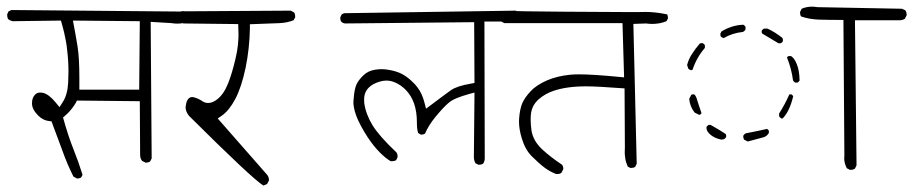

<svg xmlns="http://www.w3.org/2000/svg" viewBox="-20 -575 2787 586"><path d="M222.2 -301.3Q222.2 -326.2 222.2 -336.4Q222.2 -398.9 216.8 -432.6Q211.4 -466.3 202.6 -512.2L406.7 -510.3L404.8 -301.3ZM424.3 -78.6Q432.6 -78.6 438 -82L442.9 -91.3L439.9 -508.3L503.9 -504.4Q512.7 -502.9 521 -502.9Q541 -502.9 558.6 -510.3L562.5 -519Q562.5 -520.5 562.5 -522Q562.5 -529.3 559.6 -534.7L549.3 -539.6L14.6 -544.4L5.9 -540L2 -531.7Q2 -530.3 2 -528.8Q2 -521 5.4 -516.1Q11.7 -511.7 18.6 -510.3L166 -512.2Q173.8 -484.9 176.3 -473.1Q179.7 -458 181.6 -447Q183.6 -436 185.1 -420.9Q189 -388.7 189 -356Q189 -347.7 188 -322.3Q186 -285.6 171.4 -263.2L161.6 -248L149.9 -262.2Q129.4 -287.1 111.8 -291.5Q106.9 -292.5 102.5 -292.5Q93.3 -292.5 87.4 -286.6Q77.6 -276.9 77.6 -259.8Q77.6 -241.2 96.2 -222.7Q111.3 -207.5 129.4 -205.6L137.2 -204.6Q155.8 -155.8 167 -124.5Q178.2 -93.3 186.5 -74Q194.8 -54.7 204.1 -36.1L214.8 -30.3Q215.8 -30.3 216.3 -30.3Q223.1 -30.3 228 -33.7L231.9 -41.5Q219.7 -81.1 204.1 -119.9Q188.5 -158.7 172.4 -216.3Q183.1 -225.6 186.5 -229Q200.7 -243.2 211.4 -261.2L214.8 -268.1L406.7 -266.1L407.7 -102.5Q407.7 -91.3 413.6 -84Q424.3 -78.6 424.3 -78.6Z M800.8 -25.9Q800.8 -35.2 794.9 -42L644.5 -213.4L656.7 -221.7Q679.2 -237.3 698 -272.7Q716.8 -308.1 729.5 -367.7Q741.7 -427.2 742.7 -488.3V-501L833 -504.4Q856.4 -505.4 876 -513.2L880.9 -522Q880.9 -523.4 880.9 -524.4Q880.9 -532.7 877.4 -537.1L867.2 -542.5L544.4 -540.5Q541 -541 539.1 -541Q531.7 -541 527.3 -537.6Q522 -525.9 522 -525.9Q522 -516.6 526.4 -509.3Q532.7 -504.9 540 -503.4L707 -501.5Q708 -481 708 -469Q708 -457 706.1 -437.5Q704.1 -418 698.7 -395.5Q688.5 -351.6 676.3 -320.8Q663.1 -287.6 643.1 -272Q628.9 -260.7 615.2 -260.7Q605 -260.7 596.2 -267.1Q584.5 -274.9 570.8 -278.3Q567.9 -278.8 565.9 -278.8Q556.2 -278.8 550.3 -266.1Q547.9 -259.8 546.9 -251.5Q546.4 -249.5 546.4 -247.6Q546.4 -234.9 556.6 -221.7Q749 -30.3 783.7 -8.8Q790 -10.3 795.4 -13.7L800.8 -23.9Q800.8 -24.9 800.8 -25.9Z M1442.4 -72.3Q1449.7 -72.3 1454.6 -75.7Q1459.5 -82.5 1459.5 -91.8L1458.5 -509.3H1551.3Q1557.6 -509.8 1563 -513.7L1568.4 -523.4Q1568.4 -524.4 1568.4 -524.9Q1568.4 -531.7 1564.9 -536.6L1554.2 -542.5L1030.3 -534.7L1022.9 -531.2L1018.6 -522Q1018.6 -520.5 1018.6 -518.6Q1018.6 -512.7 1022 -508.3Q1027.3 -503.9 1033.7 -503.4L1427.2 -507.3L1428.2 -321.8L1417.5 -319.8Q1374.5 -312.5 1356.4 -299.8Q1335.9 -285.2 1280.3 -243.2L1275.4 -262.2Q1268.1 -290.5 1253.9 -308.6Q1247.6 -317.4 1237.8 -326.2Q1221.2 -342.3 1204.1 -350.6Q1187.5 -358.4 1166.5 -361.8Q1146.5 -365.7 1125 -362.3Q1103.5 -358.9 1089.8 -345.7Q1075.2 -332 1068.4 -318.1Q1061.5 -304.2 1059.1 -270.5Q1058.6 -267.1 1058.6 -261.7Q1058.6 -256.3 1060.3 -246.6Q1062 -236.8 1066.7 -223.4Q1071.3 -210 1081.1 -191.7Q1090.8 -173.3 1103 -154.8Q1121.1 -127.9 1139.4 -109.6Q1157.7 -91.3 1172.4 -83Q1174.3 -83 1176.3 -83Q1183.6 -83 1189 -85.9L1193.4 -95.2Q1193.4 -96.7 1193.4 -97.7Q1193.4 -105.5 1189.5 -110.4Q1137.2 -159.7 1116.9 -192.9Q1096.7 -226.1 1091.8 -259.8Q1091.3 -265.6 1091.3 -271Q1091.3 -293.5 1105.5 -307.6Q1111.3 -313.5 1119.1 -317.9Q1141.1 -329.1 1159.7 -329.1Q1172.9 -329.1 1187 -322.8Q1203.6 -315.4 1217.8 -301.3Q1252.4 -266.6 1252.4 -201.7Q1252.4 -179.2 1256.3 -168.9L1264.6 -164.1Q1265.6 -164.1 1266.6 -164.1Q1267.6 -164.1 1268.8 -164.3Q1270 -164.6 1272 -165Q1274.9 -165.5 1277.3 -167.5Q1287.6 -191.9 1309.1 -218.3Q1331.5 -245.6 1347.7 -259.8Q1357.4 -268.6 1373 -275.1Q1388.7 -281.7 1411.6 -288.1L1428.2 -292.5L1426.3 -95.7Q1426.3 -85.4 1431.2 -76.7L1439.9 -72.3Q1441.4 -72.3 1442.4 -72.3Z M1906.7 -62.5Q1913.6 -62.5 1918.5 -65.4L1923.3 -75.2L1913.1 -502L1951.7 -503.4Q1961.9 -502 1970.7 -502Q1994.1 -502 2014.2 -510.3L2018.6 -518.6Q2018.6 -519.5 2018.6 -520.5Q2018.6 -526.9 2016.1 -531.2Q1979.5 -538.6 1949.7 -538.6Q1946.8 -538.6 1938 -538.3Q1929.2 -538.1 1906.2 -538.1Q1838.4 -538.1 1698.2 -539.3Q1558.1 -540.5 1542 -541.5Q1541.5 -541.5 1540.5 -541.5Q1530.3 -541.5 1510.7 -532.2Q1506.3 -522.9 1506.3 -522.9Q1506.3 -514.6 1509.8 -509.3L1519.5 -504.4H1879.9L1884.8 -338.9L1869.6 -340.3Q1789.1 -348.1 1746.6 -348.1Q1729.5 -348.1 1718.3 -346.7Q1680.2 -342.8 1649.4 -329.6Q1616.2 -314.9 1598.9 -295.9Q1581.5 -276.9 1574.2 -260.3Q1566.9 -243.7 1564.5 -214.8Q1564 -210 1564 -204.6Q1564 -180.2 1572.8 -151.9Q1583 -118.2 1603 -98.1Q1625 -76.2 1641.6 -63.7Q1658.2 -51.3 1677.2 -43.9Q1679.2 -43.9 1681.6 -43.9Q1688.5 -43.9 1693.4 -47.4L1699.2 -58.6Q1699.2 -59.1 1699.2 -60.1Q1699.2 -67.4 1695.3 -72.3Q1660.2 -95.7 1635.3 -118.7Q1606.9 -145 1602.1 -177.2Q1599.6 -195.3 1599.6 -210.4Q1599.6 -220.2 1600.8 -230Q1602.1 -239.7 1606.9 -250Q1613.3 -262.2 1623.5 -271.5Q1643.6 -289.1 1668.5 -297.4Q1709 -311.5 1768.6 -311.5Q1802.7 -311.5 1886.2 -305.2L1887.2 -124.5Q1886.7 -118.2 1886.7 -110.6Q1886.7 -103 1888.4 -91.3Q1890.1 -79.6 1896 -66.4L1903.8 -62.5Q1905.3 -62.5 1906.7 -62.5Z M2255.4 -493.2Q2252.9 -497.1 2249 -499.5Q2230.5 -499 2213.4 -493.4Q2196.3 -487.8 2182.1 -479L2178.7 -472.7Q2178.7 -471.7 2178.7 -469Q2178.7 -466.3 2180.2 -462.9L2188 -458.5Q2216.3 -474.6 2247.6 -477.5L2252.4 -481Q2254.4 -482.9 2255.4 -485.4ZM2369.6 -450.2Q2369.6 -455.6 2368.2 -459Q2345.7 -477.1 2322.3 -487.8H2311.5Q2307.1 -485.4 2304.7 -481Q2304.7 -479.5 2304.7 -477.3Q2304.7 -475.1 2306.2 -472.7L2356 -442.9H2363.3Q2366.2 -444.8 2367.7 -446.5Q2369.1 -448.2 2369.6 -449.7Q2369.6 -449.7 2369.6 -450.2ZM2122.1 -443.4Q2117.7 -443.4 2115.7 -441.9Q2102.1 -426.3 2091.3 -409.2Q2081.5 -394 2077.1 -376.5L2081.1 -364.7L2088.9 -360.4L2093.8 -362.3Q2106 -399.4 2131.3 -428.7V-437Q2130.4 -438.5 2129.4 -439.9L2124.5 -443.4Q2123 -443.4 2122.1 -443.4ZM2386.7 -403.8Q2383.8 -402.3 2381.8 -399.9Q2395.5 -366.2 2400.4 -329.6Q2402.8 -325.2 2407.2 -322.8H2414.1Q2418 -325.2 2420.4 -329.1Q2419.9 -360.4 2411.6 -379.9Q2404.8 -397 2394.5 -403.8ZM2098.6 -287.1Q2097.7 -287.1 2095.5 -287.1Q2093.3 -287.1 2089.8 -285.6L2083.5 -273.4Q2085.4 -250 2100.1 -231.4L2113.8 -224.6H2115.7Q2119.1 -226.6 2121.1 -229.5Q2112.8 -252.9 2109.9 -262.9Q2106.9 -272.9 2106.2 -274.7Q2105.5 -276.4 2105 -277.8Q2104.5 -279.3 2103.8 -280.5Q2103 -281.7 2102.5 -282.7Q2100.6 -285.6 2098.6 -287.1ZM2357.9 -220.2Q2360.4 -216.3 2364.7 -213.4H2368.7Q2390.1 -235.4 2400.9 -281.2Q2398.9 -285.2 2395 -287.1Q2393.6 -287.1 2391.8 -287.1Q2390.1 -287.1 2388.7 -286.1Q2375.5 -255.9 2357.9 -228.5ZM2136.2 -187Q2136.2 -186.5 2136.2 -184.8Q2136.2 -183.1 2136.7 -180.2Q2138.7 -172.9 2146.5 -165.5Q2159.7 -153.3 2181.2 -148.9L2189 -149.9Q2193.8 -152.3 2196.3 -156.7Q2196.3 -158.2 2196.3 -159.4Q2196.3 -160.6 2196.3 -161.6Q2195.8 -164.6 2194.8 -166Q2181.6 -175.3 2148.9 -193.8H2142.6L2139.2 -190.9Q2137.2 -189.5 2136.2 -187ZM2326.7 -175.8Q2324.7 -179.2 2321.3 -181.6Q2289.1 -174.3 2255.9 -168Q2251 -165.5 2248.5 -160.6Q2248.5 -160.6 2248.5 -158.7Q2248.5 -153.3 2251 -148.9L2262.2 -143.1L2311 -156.2Q2320.8 -159.2 2326.7 -169.4ZM2576.2 -56.6Q2584 -56.6 2589.4 -60.5L2594.2 -70.3L2589.4 -513.2H2728Q2735.4 -513.7 2741.7 -517.6L2747.1 -528.3Q2747.1 -529.3 2747.1 -530.3Q2747.1 -538.1 2743.2 -543.5L2732.9 -548.3L2474.6 -553.2Q2466.3 -554.7 2458.5 -554.7Q2441.4 -554.7 2426.8 -548.3L2421.9 -538.6Q2421.9 -537.1 2421.9 -535.2Q2421.9 -529.3 2424.8 -524.9Q2449.7 -516.1 2479.7 -515.1Q2509.8 -514.2 2541 -514.2H2554.2L2557.1 -100.1Q2556.6 -96.2 2556.6 -91.1Q2556.6 -85.9 2558.3 -78.1Q2560.1 -70.3 2564.5 -61.5L2574.2 -56.6Q2575.2 -56.6 2576.2 -56.6Z"/></svg>

Font: NaikaiFont
Style: ExtraLight
Weight: 200
Version: Version 1.89